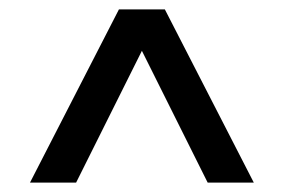

<svg xmlns="http://www.w3.org/2000/svg" viewBox="-20 -760 606 410"><path d="M44 -370 234 -740H332L522 -370H423.5L283 -651.5L142.5 -370Z"/></svg>

Font: Encode Sans SmCnd Md
Style: Regular
Weight: 500
Width: 4
Designer: Multiple Designers
Foundry: Impallari Type
Version: Version 3.002; ttfautohint (v1.8.3) -l 8 -r 50 -G 200 -x 14 